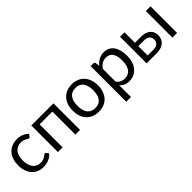

<svg xmlns="http://www.w3.org/2000/svg" viewBox="152 -1465 2587 2587"><g transform="rotate(-45 1445.0 -172.0)"><path d="M422.9 -416Q418.9 -411.1 415 -408.2Q411.1 -405.3 404.3 -405.3Q396.5 -405.3 387.7 -411.1Q378.9 -418 365.2 -424.8Q351.6 -432.6 333 -438.5Q313.5 -445.3 285.2 -445.3Q248 -445.3 219.7 -431.6Q191.4 -418.9 171.9 -393.6Q152.3 -368.2 142.6 -333Q132.8 -297.9 132.8 -253.9Q132.8 -207 143.6 -171.9Q154.3 -135.7 172.9 -111.3Q192.4 -87.9 219.7 -75.2Q247.1 -61.5 281.2 -61.5Q313.5 -61.5 335 -69.3Q355.5 -77.1 369.1 -86.9Q382.8 -96.7 392.6 -104.5Q401.4 -112.3 410.2 -112.3Q421.9 -112.3 427.7 -103.5Q435.5 -92.8 452.1 -71.3Q435.5 -50.8 415 -36.1Q393.6 -21.5 369.1 -11.7Q345.7 -2 319.3 2.9Q293 6.8 264.6 6.8Q217.8 6.8 176.8 -10.7Q135.7 -28.3 106.4 -60.5Q76.2 -94.7 58.6 -142.6Q42 -191.4 42 -253.9Q42 -309.6 57.6 -358.4Q73.2 -406.2 103.5 -440.4Q133.8 -475.6 178.7 -495.1Q222.7 -514.6 280.3 -514.6Q334 -514.6 374 -497.1Q415 -480.5 446.3 -448.2Q438.5 -437.5 422.9 -416Z M969.7 0Q947.3 0 880.9 0Q880.9 -109.4 880.9 -438.5Q819.3 -438.5 637.7 -438.5Q637.7 -329.1 637.7 0Q615.2 0 547.9 0Q547.9 -79.1 547.9 -316.4Q547.9 -364.3 547.9 -506.8Q653.3 -506.8 969.7 -506.8Q969.7 -379.9 969.7 0Z M1325.2 -514.6Q1380.9 -514.6 1424.8 -496.1Q1469.7 -477.5 1501 -443.4Q1532.2 -409.2 1548.8 -361.3Q1566.4 -313.5 1566.4 -253.9Q1566.4 -193.4 1548.8 -145.5Q1532.2 -97.7 1501 -63.5Q1469.7 -29.3 1424.8 -11.7Q1380.9 6.8 1325.2 6.8Q1268.6 6.8 1224.6 -11.7Q1179.7 -29.3 1148.4 -63.5Q1116.2 -97.7 1099.6 -145.5Q1083 -193.4 1083 -253.9Q1083 -313.5 1099.6 -361.3Q1116.2 -409.2 1148.4 -443.4Q1179.7 -477.5 1224.6 -496.1Q1268.6 -514.6 1325.2 -514.6ZM1325.2 -62.5Q1400.4 -62.5 1437.5 -112.3Q1473.6 -163.1 1473.6 -252.9Q1473.6 -343.8 1437.5 -393.6Q1400.4 -444.3 1325.2 -444.3Q1287.1 -444.3 1258.8 -431.6Q1230.5 -418.9 1211.9 -393.6Q1193.4 -369.1 1183.6 -334Q1174.8 -297.9 1174.8 -252.9Q1174.8 -163.1 1211.9 -112.3Q1249 -62.5 1325.2 -62.5Z M1768.6 -122.1Q1793 -88.9 1822.3 -75.2Q1850.6 -61.5 1886.7 -61.5Q1958 -61.5 1996.1 -112.3Q2034.2 -163.1 2034.2 -256.8Q2034.2 -305.7 2025.4 -341.8Q2016.6 -377 2000 -399.4Q1983.4 -422.9 1959 -432.6Q1935.5 -443.4 1905.3 -443.4Q1861.3 -443.4 1829.1 -423.8Q1795.9 -403.3 1768.6 -367.2Q1768.6 -285.2 1768.6 -122.1ZM1763.7 -427.7Q1795.9 -467.8 1837.9 -491.2Q1879.9 -515.6 1933.6 -515.6Q1977.5 -515.6 2013.7 -499Q2048.8 -482.4 2074.2 -449.2Q2098.6 -416 2112.3 -368.2Q2126 -319.3 2126 -256.8Q2126 -200.2 2111.3 -152.3Q2095.7 -103.5 2067.4 -68.4Q2039.1 -33.2 1999 -13.7Q1958 6.8 1907.2 6.8Q1860.4 6.8 1827.1 -8.8Q1793.9 -24.4 1768.6 -52.7Q1768.6 22.5 1768.6 171.9Q1746.1 171.9 1678.7 171.9Q1678.7 43.9 1678.7 -336.9Q1678.7 -378.9 1678.7 -506.8Q1692.4 -506.8 1732.4 -506.8Q1751 -506.8 1755.9 -488.3Q1758.8 -467.8 1763.7 -427.7Z M2432.6 -65.4Q2460 -65.4 2479.5 -71.3Q2499 -78.1 2512.7 -90.8Q2525.4 -102.5 2532.2 -119.1Q2538.1 -135.7 2538.1 -155.3Q2538.1 -173.8 2533.2 -189.5Q2527.3 -205.1 2514.6 -216.8Q2502 -228.5 2481.4 -236.3Q2460.9 -243.2 2431.6 -243.2Q2395.5 -243.2 2323.2 -243.2Q2323.2 -198.2 2323.2 -65.4Q2350.6 -65.4 2432.6 -65.4ZM2431.6 -307.6Q2484.4 -307.6 2519.5 -295.9Q2555.7 -283.2 2577.1 -261.7Q2598.6 -241.2 2608.4 -213.9Q2618.2 -185.5 2618.2 -156.2Q2618.2 -122.1 2606.4 -93.8Q2593.8 -65.4 2570.3 -43.9Q2546.9 -23.4 2512.7 -11.7Q2477.5 0 2432.6 0Q2368.2 0 2238.3 0Q2238.3 -79.1 2238.3 -316.4Q2238.3 -364.3 2238.3 -506.8Q2259.8 -506.8 2323.2 -506.8Q2323.2 -457 2323.2 -307.6Q2350.6 -307.6 2431.6 -307.6ZM2818.4 -506.8Q2818.4 -379.9 2818.4 0Q2795.9 0 2729.5 0Q2729.5 -127 2729.5 -506.8Q2752 -506.8 2818.4 -506.8Z"/></g></svg>

Font: Lato
Style: Regular
Weight: 400
Designer: Lukasz Dziedzic with Adam Twardoch and Botio Nikoltchev
Version: Version 2.015; 2015-08-06; http://www.latofonts.com/